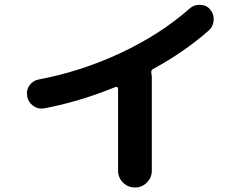

<svg xmlns="http://www.w3.org/2000/svg" viewBox="-20 -748 1040 817"><path d="M168.9 -287.1Q142.6 -282.2 121.1 -297.9Q99.6 -313.5 95.7 -337.9Q90.8 -364.3 106 -385.3Q121.1 -406.2 146.5 -410.2Q326.2 -444.3 494.1 -522.9Q662.1 -601.6 787.1 -711.9Q805.7 -728.5 832 -727.5Q858.4 -726.6 874 -708Q890.6 -689.5 889.2 -662.6Q887.7 -635.7 869.1 -619.1Q765.6 -527.3 630.9 -454.1Q622.1 -450.2 624 -436.5Q626 -426.8 626 -421.9V-22.5Q626 7.8 605 28.8Q584 49.8 554.2 49.8Q524.4 49.8 503.4 28.8Q482.4 7.8 482.4 -22.5V-371.1Q482.4 -375 479 -377Q475.6 -378.9 471.7 -377.9Q315.4 -314.5 168.9 -287.1Z"/></svg>

Font: Rounded-X Mgen+ 1m bold
Style: Bold
Weight: 700
Designer: [Source Han Sans]
Ryoko NISHIZUKA  (kana & ideographs); Paul D. Hunt (Latin, Greek & Cyrillic); Wenlong ZHANG  (bopomofo
Version: Version 1.059.20150602